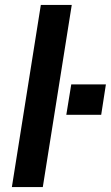

<svg xmlns="http://www.w3.org/2000/svg" viewBox="-20 -756 448 776"><path d="M28 0 145 -736H270L153 0ZM248 -292 268 -415H408L389 -292Z"/></svg>

Font: Mulish ExtraLight
Style: Italic
Weight: 200
Italic angle: -9°
Designer: Vernon Adams
Foundry: Vernon Adams
Version: Version 3.603